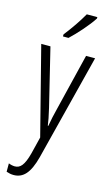

<svg xmlns="http://www.w3.org/2000/svg" viewBox="-149 -817 641 1109"><g transform="rotate(15 171.5 -262.0)"><path d="M287 -757V-765H224C196 -716 165 -671 124 -618V-606H157C197 -643 258 -711 287 -757ZM14 -532 148 -8 123 93C103 169 81 191 49 191C38 191 24 188 12 183V233C27 238 40 241 55 241C112 241 149 202 175 103L336 -532H282L198 -188C189 -154 183 -124 176 -85H173C169 -113 165 -136 153 -187L69 -532Z"/></g></svg>

Font: Noto Sans Georgian ExtraCondensed Light
Style: Regular
Weight: 300
Width: 2
Designer: Monotype Design Team, Akaki Razmadze
Foundry: Google LLC
Version: Version 2.005